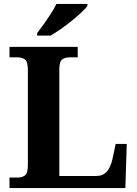

<svg xmlns="http://www.w3.org/2000/svg" viewBox="-20 -951 694 971"><path d="M28 0V-53H70Q92 -53 106.5 -64Q121 -75 121 -118V-596Q121 -639 106.5 -650Q92 -661 70 -661H28V-714H373V-661H331Q310 -661 295 -650.5Q280 -640 280 -600V-61H466Q501 -61 520.5 -83.5Q540 -106 549 -148L565 -223H621L614 0ZM168 -784Q183 -803 201.5 -829Q220 -855 237.5 -882Q255 -909 265 -931H422V-921Q413 -908 391.5 -888Q370 -868 343 -846Q316 -824 288 -804.5Q260 -785 236 -771H168Z"/></svg>

Font: Noto Serif Thai
Style: Bold
Weight: 700
Designer: Monotype Design Team
Foundry: Monotype Imaging Inc.
Version: Version 2.002; ttfautohint (v1.8.4.7-5d5b)